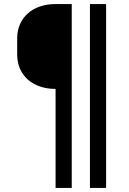

<svg xmlns="http://www.w3.org/2000/svg" viewBox="-20 -750 640 950"><path d="M335 180V-730H255C141 -730 65 -662 65 -560V-480C65 -378 141 -310 255 -310V180ZM505 180V-730H425V180Z"/></svg>

Font: Tekne LDO
Style: Regular
Weight: 400
Monospace: yes
Designer: Alessio Laiso, Mario Rullo, Paolo Rosset
Foundry: Alessio Laiso
Version: Version 1.000;hotconv 1.0.109;makeotfexe 2.5.65596